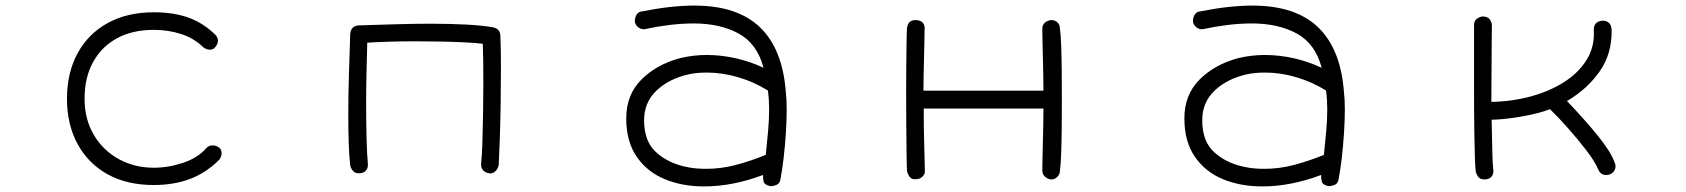

<svg xmlns="http://www.w3.org/2000/svg" viewBox="-20 -572 6040 688"><path d="M531 91Q435 91 365.5 52.5Q296 14 258 -56Q220 -126 220 -218Q220 -311 258 -381Q296 -451 366 -489.5Q436 -528 531 -528Q602 -528 655 -509Q708 -490 751 -448Q761 -438 761 -426Q761 -415 752 -404Q745 -394 732 -394Q719 -394 708 -403Q674 -436 628 -450.5Q582 -465 531 -465Q455 -465 399.5 -435Q344 -405 313.5 -349.5Q283 -294 283 -218Q283 -145 316 -89Q349 -33 405.5 -2Q462 29 531 29Q583 29 636 11.5Q689 -6 720 -42Q728 -51 742 -51Q754 -51 764 -44Q774 -37 774 -23Q774 -11 766 0Q718 48 660 69.5Q602 91 531 91Z M1266 49Q1252 49 1244.5 40Q1237 31 1235 21Q1231 -14 1229.5 -61.5Q1228 -109 1228 -161Q1228 -234 1230.5 -310.5Q1233 -387 1235 -452Q1238 -478 1264 -481Q1329 -483 1395.5 -485Q1462 -487 1524 -487Q1592 -487 1650 -484Q1708 -481 1747 -474Q1772 -469 1773 -444Q1774 -422 1774.5 -392.5Q1775 -363 1775 -328Q1775 -268 1774 -201.5Q1773 -135 1771 -76Q1769 -17 1767 20Q1763 36 1753 43.5Q1743 51 1733 49Q1719 47 1711 38Q1703 29 1704 14Q1707 -13 1708.5 -60Q1710 -107 1711 -164Q1712 -221 1712 -276Q1712 -317 1711.5 -353.5Q1711 -390 1710 -415Q1688 -418 1649.5 -420Q1611 -422 1564 -423Q1517 -424 1469 -424Q1416 -424 1369.5 -422.5Q1323 -421 1296 -419Q1295 -378 1293.5 -319.5Q1292 -261 1292 -201Q1292 -136 1293.5 -78Q1295 -20 1298 13Q1300 29 1291.5 39Q1283 49 1266 49Z M2740 95Q2720 90 2717 80.5Q2714 71 2714 55Q2605 96 2503 96Q2425 96 2362 70Q2299 44 2261.5 -10.5Q2224 -65 2224 -148Q2224 -232 2278 -286.5Q2332 -341 2418 -364Q2465 -375 2512 -375Q2565 -375 2617.5 -363Q2670 -351 2716 -329Q2693 -416 2626.5 -452Q2560 -488 2466 -488Q2424 -488 2379 -482.5Q2334 -477 2293 -468Q2281 -465 2269.5 -472.5Q2258 -480 2255 -493Q2254 -507 2260.5 -518.5Q2267 -530 2280 -531Q2385 -552 2468 -552Q2623 -552 2704 -473.5Q2785 -395 2796 -240Q2799 -215 2799 -180Q2799 -141 2796 -95Q2793 -49 2788 -6Q2783 37 2777 68Q2775 85 2763.5 90Q2752 95 2740 95ZM2439 26Q2457 30 2475 31.5Q2493 33 2511 33Q2564 33 2617 19Q2670 5 2724 -17Q2729 -64 2732.5 -104Q2736 -144 2736 -181Q2736 -198 2735 -214.5Q2734 -231 2732 -247Q2732 -247 2731.5 -247Q2731 -247 2731 -248Q2681 -279 2624.5 -295.5Q2568 -312 2513 -312Q2496 -312 2479 -310.5Q2462 -309 2445 -305Q2376 -289 2332 -247Q2288 -205 2288 -141Q2288 -65 2331.5 -26Q2375 13 2439 26Z M3747 71Q3734 70 3724 60.5Q3714 51 3715 37Q3715 28 3715.5 0Q3716 -28 3717 -63.5Q3718 -99 3718.5 -132Q3719 -165 3719 -183H3290Q3290 -144 3290.5 -112Q3291 -80 3292 -45.5Q3293 -11 3294 37Q3296 50 3286.5 60Q3277 70 3263 70Q3247 72 3239.5 61.5Q3232 51 3230 40Q3229 20 3228.5 -24Q3228 -68 3227.5 -125.5Q3227 -183 3227 -241Q3227 -292 3227.5 -338.5Q3228 -385 3228.5 -420Q3229 -455 3230 -470Q3233 -500 3260 -500Q3280 -500 3287.5 -489.5Q3295 -479 3293 -466Q3293 -457 3292.5 -428.5Q3292 -400 3291 -364Q3290 -328 3289.5 -296Q3289 -264 3289 -247H3719Q3719 -264 3718.5 -297Q3718 -330 3717 -365.5Q3716 -401 3715.5 -429.5Q3715 -458 3715 -466Q3714 -483 3725 -491.5Q3736 -500 3748 -500Q3760 -500 3769 -492Q3778 -484 3778 -470Q3781 -449 3782.5 -409Q3784 -369 3784.5 -318.5Q3785 -268 3785 -215Q3785 -162 3784.5 -111.5Q3784 -61 3782.5 -21.5Q3781 18 3778 40Q3778 52 3769 61.5Q3760 71 3747 71Z M4740 95Q4720 90 4717 80.5Q4714 71 4714 55Q4605 96 4503 96Q4425 96 4362 70Q4299 44 4261.5 -10.5Q4224 -65 4224 -148Q4224 -232 4278 -286.5Q4332 -341 4418 -364Q4465 -375 4512 -375Q4565 -375 4617.5 -363Q4670 -351 4716 -329Q4693 -416 4626.5 -452Q4560 -488 4466 -488Q4424 -488 4379 -482.5Q4334 -477 4293 -468Q4281 -465 4269.5 -472.5Q4258 -480 4255 -493Q4254 -507 4260.5 -518.5Q4267 -530 4280 -531Q4385 -552 4468 -552Q4623 -552 4704 -473.5Q4785 -395 4796 -240Q4799 -215 4799 -180Q4799 -141 4796 -95Q4793 -49 4788 -6Q4783 37 4777 68Q4775 85 4763.5 90Q4752 95 4740 95ZM4439 26Q4457 30 4475 31.5Q4493 33 4511 33Q4564 33 4617 19Q4670 5 4724 -17Q4729 -64 4732.5 -104Q4736 -144 4736 -181Q4736 -198 4735 -214.5Q4734 -231 4732 -247Q4732 -247 4731.5 -247Q4731 -247 4731 -248Q4681 -279 4624.5 -295.5Q4568 -312 4513 -312Q4496 -312 4479 -310.5Q4462 -309 4445 -305Q4376 -289 4332 -247Q4288 -205 4288 -141Q4288 -65 4331.5 -26Q4375 13 4439 26Z M5299 71Q5284 71 5277 61.5Q5270 52 5268 42Q5266 26 5265 -7Q5264 -40 5263 -99Q5262 -158 5262 -251.5Q5262 -345 5262 -482Q5262 -498 5273 -505.5Q5284 -513 5295 -513Q5312 -512 5319 -501.5Q5326 -491 5326 -480Q5326 -471 5325.5 -443Q5325 -415 5325 -375.5Q5325 -336 5324.5 -292Q5324 -248 5324 -207Q5396 -208 5463.5 -226Q5531 -244 5584 -277.5Q5637 -311 5666 -358.5Q5695 -406 5691 -465Q5691 -495 5722 -498Q5752 -498 5755 -467Q5757 -380 5712 -316Q5667 -252 5595 -210Q5660 -142 5706.5 -84.5Q5753 -27 5766 11Q5769 17 5769 24Q5769 36 5760 45.5Q5751 55 5735 55Q5715 55 5707 35Q5694 5 5663.5 -34.5Q5633 -74 5598 -113.5Q5563 -153 5534 -181Q5518 -174 5491 -167Q5464 -160 5432.5 -154.5Q5401 -149 5372.5 -146Q5344 -143 5325 -143Q5327 -71 5327.5 -29.5Q5328 12 5331 36Q5333 51 5324.5 61Q5316 71 5299 71Z"/></svg>

Font: Hachi Maru Pop
Style: Regular
Weight: 400
Designer: Nontynet
Foundry: Nontynet
Version: Version 1.300